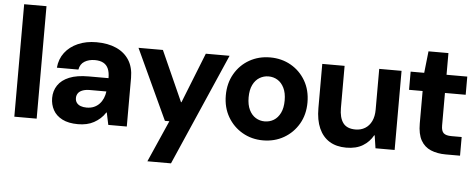

<svg xmlns="http://www.w3.org/2000/svg" viewBox="-56 -850 2974 1199"><g transform="rotate(5 1431.0 -250.0)"><path d="M50 0V-705H190V0Z M450 12Q390 12 351 -8Q312 -28 293.5 -62Q275 -96 275 -137Q275 -182 298.5 -217Q322 -252 369.5 -271.5Q417 -291 491 -291H615Q615 -327 605 -350Q595 -373 574 -384.5Q553 -396 521 -396Q483 -396 456 -379.5Q429 -363 423 -328H288Q293 -383 323.5 -423Q354 -463 405 -485.5Q456 -508 521 -508Q593 -508 645.5 -484.5Q698 -461 726.5 -416Q755 -371 755 -305V0H639L623 -76H620Q606 -54 588 -38Q570 -22 549 -10.5Q528 1 503 6.5Q478 12 450 12ZM494 -96Q520 -96 540 -104.5Q560 -113 574.5 -128.5Q589 -144 597.5 -164Q606 -184 609 -207H507Q478 -207 459 -199.5Q440 -192 431.5 -179Q423 -166 423 -150Q423 -132 432 -120Q441 -108 457 -102Q473 -96 494 -96Z M902 205 1017 -56H989L785 -496H938L1079 -181H1082L1207 -496H1356L1050 205Z M1609 12Q1538 12 1480 -21.5Q1422 -55 1388 -113.5Q1354 -172 1354 -248Q1354 -324 1388 -383Q1422 -442 1480 -475Q1538 -508 1610 -508Q1682 -508 1740 -475Q1798 -442 1832 -383.5Q1866 -325 1866 -248Q1866 -172 1832 -113.5Q1798 -55 1740 -21.5Q1682 12 1609 12ZM1609 -107Q1641 -107 1666.5 -122.5Q1692 -138 1707.5 -169.5Q1723 -201 1723 -248Q1723 -295 1707.5 -326.5Q1692 -358 1666.5 -373.5Q1641 -389 1610 -389Q1580 -389 1554 -373.5Q1528 -358 1512.5 -326.5Q1497 -295 1497 -248Q1497 -201 1512.5 -169.5Q1528 -138 1553.5 -122.5Q1579 -107 1609 -107Z M2131 12Q2069 12 2026 -14.5Q1983 -41 1960 -92.5Q1937 -144 1937 -219V-496H2077V-232Q2077 -171 2101 -138.5Q2125 -106 2179 -106Q2213 -106 2239 -122Q2265 -138 2279.5 -168Q2294 -198 2294 -240V-496H2434V0H2314L2302 -80H2299Q2276 -38 2234.5 -13Q2193 12 2131 12Z M2754 0Q2701 0 2660.5 -17Q2620 -34 2598 -73Q2576 -112 2576 -179V-382H2491V-496H2576L2591 -632H2716V-496H2846V-382H2716V-178Q2716 -144 2730.5 -130.5Q2745 -117 2780 -117H2844V0Z"/></g></svg>

Font: DM Sans 9pt 36pt ExtraBold
Style: Regular
Weight: 800
Version: Version 4.004;gftools[0.9.30]